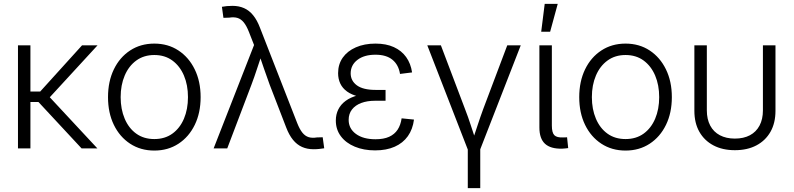

<svg xmlns="http://www.w3.org/2000/svg" viewBox="-20 -762 4075 986"><path d="M136.2 -529.3V0H72.3V-529.3ZM481 -529.3 213.4 -238.3H109.4V-292H186.5L401.4 -529.3ZM398.9 0 173.3 -242.7 211.4 -288.6 480 0Z M772.5 11.2Q702.1 11.2 648.4 -23.9Q594.7 -59.1 564.7 -120.8Q534.7 -182.6 534.7 -263.2Q534.7 -343.8 564.7 -405.8Q594.7 -467.8 648.4 -502.9Q702.1 -538.1 772.5 -538.1Q842.8 -538.1 896.2 -502.9Q949.7 -467.8 980 -405.8Q1010.3 -343.8 1010.3 -263.2Q1010.3 -182.6 980.2 -120.8Q950.2 -59.1 896.5 -23.9Q842.8 11.2 772.5 11.2ZM772.5 -47.9Q826.7 -47.9 865.2 -75.7Q903.8 -103.5 924.6 -152.3Q945.3 -201.2 945.3 -263.2Q945.3 -325.2 924.6 -374Q903.8 -422.9 865.2 -451.2Q826.7 -479.5 772.5 -479.5Q718.8 -479.5 679.9 -451.2Q641.1 -422.9 620.4 -374Q599.6 -325.2 599.6 -263.2Q599.6 -201.2 620.4 -152.3Q641.1 -103.5 679.7 -75.7Q718.3 -47.9 772.5 -47.9Z M1077.1 0 1284.7 -530.8 1258.3 -598.1Q1245.6 -630.4 1231.4 -647.5Q1217.3 -664.6 1199.5 -669.9Q1181.6 -675.3 1157.2 -671.4L1127.4 -670.4L1119.6 -727.1Q1131.3 -729.5 1145.3 -730.7Q1159.2 -731.9 1174.3 -731.9Q1207 -731.9 1233.4 -720.2Q1259.8 -708.5 1280 -683.6Q1300.3 -658.7 1314.9 -620.1L1506.3 -129.9Q1519 -97.7 1533.2 -80.3Q1547.4 -63 1565.4 -57.6Q1583.5 -52.2 1606.9 -56.2L1637.2 -57.1L1645 -0.5Q1633.3 1.5 1619.6 2.9Q1606 4.4 1590.3 4.4Q1557.6 4.4 1531.2 -7.3Q1504.9 -19 1484.6 -43.9Q1464.4 -68.8 1449.7 -107.4L1364.7 -327.6Q1349.1 -369.6 1335.4 -410.2Q1321.8 -450.7 1307.6 -491.7H1327.6Q1314 -451.7 1300.5 -410.4Q1287.1 -369.1 1271.5 -327.6L1147 0Z M1906.2 10.3Q1847.7 10.3 1802 -8.8Q1756.3 -27.8 1730.5 -62.3Q1704.6 -96.7 1704.6 -143.1Q1704.6 -174.3 1717.3 -200Q1730 -225.6 1755.1 -244.1Q1780.3 -262.7 1818.1 -272.5Q1856 -282.2 1906.2 -282.2H1960V-244.6H1905.8Q1865.7 -244.6 1835.2 -233.2Q1804.7 -221.7 1787.6 -199.7Q1770.5 -177.7 1770.5 -146.5Q1770.5 -101.6 1807.9 -74.2Q1845.2 -46.9 1908.2 -46.9Q1950.7 -46.9 1978.5 -59.6Q2006.3 -72.3 2022 -96.2Q2037.6 -120.1 2042.5 -154.3L2106 -147.9Q2099.6 -98.1 2074.5 -62.7Q2049.3 -27.3 2006.8 -8.5Q1964.4 10.3 1906.2 10.3ZM1908.7 -256.8Q1858.4 -256.8 1821.8 -266.1Q1785.2 -275.4 1762 -292.2Q1738.8 -309.1 1727.5 -333Q1716.3 -356.9 1716.3 -386.2Q1716.3 -432.1 1740.2 -466.1Q1764.2 -500 1807.6 -519Q1851.1 -538.1 1908.2 -538.1Q1963.4 -538.1 2002.7 -520Q2042 -502 2065.7 -469Q2089.4 -436 2096.2 -390.1L2034.2 -382.3Q2026.9 -429.2 1995.4 -455.1Q1963.9 -481 1908.2 -481Q1850.1 -481 1815.7 -454.6Q1781.2 -428.2 1780.8 -385.7Q1780.8 -347.2 1812.7 -323.7Q1844.7 -300.3 1908.7 -300.3H1960V-256.8Z M2383.8 9.8 2174.3 -529.3H2244.1L2368.2 -201.7Q2384.3 -160.6 2397.5 -119.4Q2410.6 -78.1 2424.3 -38.1H2405.8Q2419.4 -78.1 2432.9 -119.4Q2446.3 -160.6 2461.4 -201.7L2585 -529.3H2654.3L2444.3 9.8ZM2382.3 204.1V-3.9H2446.3V204.1Z M2867.2 1.5Q2807.6 2.9 2778.8 -23.7Q2750 -50.3 2750 -107.4V-529.3H2814V-117.2Q2814 -80.6 2826.9 -67.6Q2839.8 -54.7 2871.6 -56.2Q2878.4 -56.2 2883.1 -56.4Q2887.7 -56.6 2892.1 -57.1L2897.9 -1.5Q2891.6 -0.5 2883.5 0.2Q2875.5 1 2867.2 1.5ZM2759.3 -599.1 2777.3 -742.2H2844.2L2805.2 -599.1Z M3192.4 11.2Q3122.1 11.2 3068.4 -23.9Q3014.6 -59.1 2984.6 -120.8Q2954.6 -182.6 2954.6 -263.2Q2954.6 -343.8 2984.6 -405.8Q3014.6 -467.8 3068.4 -502.9Q3122.1 -538.1 3192.4 -538.1Q3262.7 -538.1 3316.2 -502.9Q3369.6 -467.8 3399.9 -405.8Q3430.2 -343.8 3430.2 -263.2Q3430.2 -182.6 3400.1 -120.8Q3370.1 -59.1 3316.4 -23.9Q3262.7 11.2 3192.4 11.2ZM3192.4 -47.9Q3246.6 -47.9 3285.2 -75.7Q3323.7 -103.5 3344.5 -152.3Q3365.2 -201.2 3365.2 -263.2Q3365.2 -325.2 3344.5 -374Q3323.7 -422.9 3285.2 -451.2Q3246.6 -479.5 3192.4 -479.5Q3138.7 -479.5 3099.9 -451.2Q3061 -422.9 3040.3 -374Q3019.5 -325.2 3019.5 -263.2Q3019.5 -201.2 3040.3 -152.3Q3061 -103.5 3099.6 -75.7Q3138.2 -47.9 3192.4 -47.9Z M3753.9 9.3Q3690.4 9.3 3643.8 -15.4Q3597.2 -40 3571.5 -85.2Q3545.9 -130.4 3545.9 -192.9V-529.3H3609.9V-195.3Q3609.9 -149.9 3627.2 -117.2Q3644.5 -84.5 3677 -67.4Q3709.5 -50.3 3753.9 -50.3Q3798.8 -50.3 3831.1 -67.4Q3863.3 -84.5 3880.6 -117.2Q3897.9 -149.9 3897.9 -195.3V-529.3H3962.4V-192.9Q3962.4 -130.4 3936.8 -85.2Q3911.1 -40 3864.5 -15.4Q3817.9 9.3 3753.9 9.3Z"/></svg>

Font: Inter 24pt Light
Style: Regular
Weight: 300
Designer: Rasmus Andersson
Foundry: rsms
Version: Version 4.001;git-66647c0bb